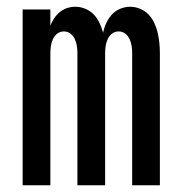

<svg xmlns="http://www.w3.org/2000/svg" viewBox="-20 -548 540 568"><path d="M47 0V-520H129V-472Q133 -483 140 -493.5Q147 -504 156.5 -512Q166 -520 178 -524Q190 -528 203 -528Q218 -528 232.5 -522Q247 -516 257.5 -505Q268 -494 274.5 -480Q281 -466 285 -451Q288 -466 294.5 -480Q301 -494 311 -505Q321 -516 335.5 -522Q350 -528 365 -528Q380 -528 394.5 -522Q409 -516 419.5 -505Q430 -494 436.5 -480Q443 -466 446.5 -451Q450 -436 451.5 -420.5Q453 -405 453 -390V0H371V-390Q371 -401 369.5 -411.5Q368 -422 363.5 -432Q359 -442 350.5 -448.5Q342 -455 331 -455Q320 -455 311.5 -448.5Q303 -442 298.5 -432Q294 -422 292.5 -411.5Q291 -401 291 -390V0H209V-390Q209 -401 207.5 -411.5Q206 -422 201.5 -432Q197 -442 188.5 -448.5Q180 -455 169 -455Q158 -455 149.5 -448.5Q141 -442 136.5 -432Q132 -422 130.5 -411.5Q129 -401 129 -390V0Z"/></svg>

Font: Iosevka Medium
Style: Regular
Weight: 500
Monospace: yes
Designer: Belleve Invis
Foundry: Belleve Invis
Version: Version 32.5.0; ttfautohint (v1.8.4)